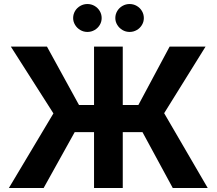

<svg xmlns="http://www.w3.org/2000/svg" viewBox="-20 -940 1084 960"><path d="M593.8 -415H671.9L828.1 -707H1007.8L800.8 -374L1018.6 0H843.8L692.4 -279.3H593.8V0H450.2V-279.3H353.5L198.2 0H24.4L247.1 -373L34.2 -707H214.8L375 -415H450.2V-707H593.8ZM345.7 -849.6Q345.7 -868.7 355.2 -884.8Q364.7 -900.9 381.3 -910.4Q397.9 -919.9 417 -919.9Q436.5 -919.9 452.9 -910.4Q469.2 -900.9 478.8 -884.8Q488.3 -868.7 488.3 -849.6Q488.3 -831.1 478.8 -815.2Q469.2 -799.3 452.9 -789.8Q436.5 -780.3 417 -780.3Q397.9 -780.3 381.6 -789.8Q365.2 -799.3 355.5 -815.4Q345.7 -831.5 345.7 -849.6ZM556.6 -849.6Q556.6 -868.7 566.2 -884.8Q575.7 -900.9 592.3 -910.4Q608.9 -919.9 627.9 -919.9Q647.5 -919.9 663.8 -910.4Q680.2 -900.9 689.7 -884.8Q699.2 -868.7 699.2 -849.6Q699.2 -831.1 689.7 -815.2Q680.2 -799.3 663.8 -789.8Q647.5 -780.3 627.9 -780.3Q608.9 -780.3 592.5 -789.8Q576.2 -799.3 566.4 -815.4Q556.6 -831.5 556.6 -849.6Z"/></svg>

Font: Pretendard
Style: Bold
Weight: 700
Designer: Base glyphs from Inter by Rasmus Andersson; Hangeul glyphs from Noto Sans CJK(Source Han Sans) by Jang Soo-young and Kan
Foundry: Kil Hyung-jin
Version: Version 1.309